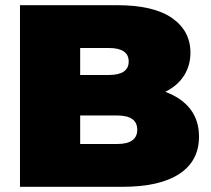

<svg xmlns="http://www.w3.org/2000/svg" viewBox="-20 -720 813 740"><path d="M747 -193Q747 -100 671.5 -50Q596 0 451 0H57V-700H431Q572 -700 643 -650.5Q714 -601 714 -517Q714 -468 689.5 -429Q665 -390 617 -366Q680 -343 713.5 -299.5Q747 -256 747 -193ZM289 -535V-431H399Q476 -431 476 -483Q476 -535 399 -535ZM509 -220Q509 -275 431 -275H289V-165H431Q509 -165 509 -220Z"/></svg>

Font: CMG Sans Black
Style: Regular
Weight: 900
Designer: Julieta Ulanovsky
Foundry: Julieta Ulanovsky
Version: Version 7.200